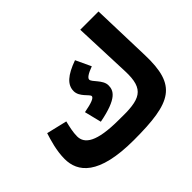

<svg xmlns="http://www.w3.org/2000/svg" viewBox="-163 -1016 1293 1293"><g transform="rotate(-45 483.5 -369.5)"><path d="M454 21C816 21 920 -36 911 -332L898 -760H724L740 -349C747 -168 679 -142 480 -147C267 -147 201 -196 201 -268C201 -306 211 -349 221 -390L74 -425C58 -374 34 -298 34 -219C34 -96 118 21 454 21ZM384 -224C573 -260 594 -313 594 -361C594 -414 529 -455 529 -480C529 -495 553 -512 605 -531L554 -640C448 -602 400 -559 400 -499C400 -443 463 -408 463 -389C463 -373 430 -359 354 -345Z"/></g></svg>

Font: Noto Sans Arabic UI Bk
Style: Regular
Weight: 900
Designer: Monotype Design Team, Nadine Chahine and Nizar Qandah
Foundry: Monotype Imaging Inc.
Version: Version 2.010